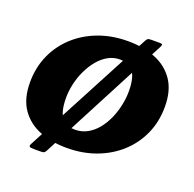

<svg xmlns="http://www.w3.org/2000/svg" viewBox="-156 -990 1262 1250"><g transform="rotate(20 475.0 -365.0)"><path d="M545 -770 535 -640Q582 -640 609.2 -619.5Q636.5 -599 648.2 -560Q660 -521 660 -465Q660 -416.5 649.2 -366.2Q638.5 -316 618 -270.2Q597.5 -224.5 567.8 -188.2Q538 -152 499.5 -131Q461 -110 415 -110L405 20Q515 20 608 -14.8Q701 -49.5 770 -112.8Q839 -176 877 -261.8Q915 -347.5 915 -450Q915 -561.5 867 -632.2Q819 -703 735.2 -736.5Q651.5 -770 545 -770ZM405 20 415 -110Q368 -110 340.8 -130.5Q313.5 -151 301.8 -190Q290 -229 290 -285Q290 -333.5 301.5 -383.8Q313 -434 334.8 -479.8Q356.5 -525.5 386.8 -561.8Q417 -598 454.5 -619Q492 -640 535 -640L545 -770Q435 -770 342 -735.2Q249 -700.5 180 -637.2Q111 -574 73 -488.2Q35 -402.5 35 -300Q35 -188.5 83.2 -117.8Q131.5 -47 215 -13.5Q298.5 20 405 20ZM682.5 -830Q664 -830 658 -825.2Q652 -820.5 646 -809L179.5 74Q171.5 89.5 177 94.8Q182.5 100 208.5 100H253.5Q271.5 100 277.8 96.2Q284 92.5 290 81L752 -803Q758 -814.5 759.5 -822.2Q761 -830 739 -830Z"/></g></svg>

Font: Besley Black
Style: Italic
Weight: 900
Italic angle: -13°
Designer: Owen Earl
Foundry: indestructible type*
Version: Version 2.001